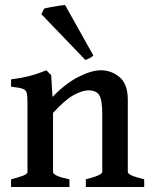

<svg xmlns="http://www.w3.org/2000/svg" viewBox="-20 -751 611 771"><path d="M24.4 0V-30.8Q56.6 -39.1 73.5 -45.9Q90.3 -52.7 90.3 -60.5V-339.8Q90.3 -365.2 87.6 -377.4Q85 -389.6 71.3 -394.5Q57.6 -399.4 24.4 -402.8V-432.1Q66.4 -437.5 99.9 -446.3Q133.3 -455.1 166 -468.8L185.5 -449.2L190.9 -361.8Q243.2 -416 295.2 -442.4Q347.2 -468.8 385.3 -468.8Q427.2 -468.8 460.2 -441.2Q493.2 -413.6 493.2 -349.6V-60.5Q493.2 -54.2 506.8 -47.4Q520.5 -40.5 559.1 -30.8V0H324.7V-30.8Q359.9 -40 375.2 -47.1Q390.6 -54.2 390.6 -60.5V-294.4Q390.6 -350.1 378.4 -369.1Q366.2 -388.2 335.4 -388.2Q310.1 -388.2 275.1 -368.9Q240.2 -349.6 192.9 -297.4V-60.5Q192.9 -44.4 258.8 -30.8V0ZM322.8 -510.3 146 -694.3 157.7 -716.8Q164.1 -718.8 181.2 -721.9Q198.2 -725.1 215.8 -727.8Q233.4 -730.5 241.2 -731L355 -527.8Q348.6 -522 339.8 -517.3Q331.1 -512.7 322.8 -510.3Z"/></svg>

Font: David Libre Medium
Style: Regular
Weight: 500
Designer: Ismar David, J. Victor Gaultney, Annie Olsen and Meir Sadan
Foundry: Monotype Imaging Inc. & SIL International
Version: Version 1.100; ttfautohint (v1.8.4.7-5d5b)